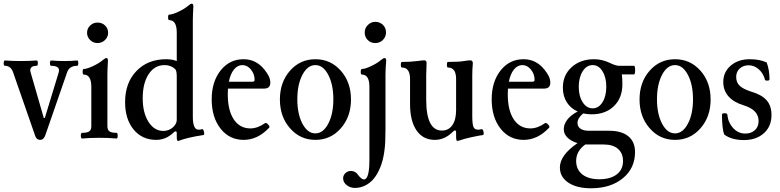

<svg xmlns="http://www.w3.org/2000/svg" viewBox="-21 -745 4218 1038"><path d="M195.8 11.2Q177.2 11.2 169.9 -8.8L49.8 -354Q37.6 -389.2 5.9 -389.2Q-1 -389.2 -1 -403.6Q-1 -418 5.9 -418Q48.8 -415 90.8 -415Q133.8 -415 176.8 -418Q183.6 -418 183.6 -403.6Q183.6 -389.2 176.8 -389.2Q155.8 -389.2 147.5 -379.6Q139.2 -370.1 145 -352.1L215.8 -106.9H221.2L295.9 -352.1Q301.8 -370.6 292 -379.9Q282.2 -389.2 255.9 -389.2Q249 -389.2 249 -403.6Q249 -418 255.9 -418Q292 -415 326.2 -415Q361.3 -415 396 -418Q402.3 -418 402.3 -403.6Q402.3 -389.2 396 -389.2Q354 -389.2 341.8 -354L224.1 -14.2Q215.3 11.2 195.8 11.2Z M505.9 -512.2Q482.9 -512.2 466.3 -528.6Q449.7 -544.9 449.7 -567.9Q449.7 -590.8 466.3 -606.9Q482.9 -623 505.9 -623Q530.8 -623 547.1 -607.2Q563.5 -591.3 563.5 -567.9Q563.5 -544.9 546.6 -528.6Q529.8 -512.2 505.9 -512.2ZM422.9 3.9Q416 3.9 416 -11.5Q416 -26.9 422.9 -26.9Q450.7 -26.9 461.7 -34.9Q472.7 -43 472.7 -63V-274.9Q472.7 -341.8 431.6 -341.8Q425.8 -341.8 425.8 -356.9Q425.8 -372.1 431.6 -372.1Q448.7 -372.1 481.9 -387.7Q515.1 -403.3 535.6 -420.9Q547.4 -431.2 554.7 -431.2Q562.5 -431.2 562.5 -417Q559.6 -364.3 559.6 -341.8V-63Q559.6 -43 570.6 -34.9Q581.5 -26.9 608.9 -26.9Q615.2 -26.9 615.2 -11.5Q615.2 3.9 608.9 3.9Q567.9 0 516.6 0Q463.9 0 422.9 3.9Z M943.4 17.1Q937.5 17.1 936 12.2Q934.6 7.3 934.6 -6.8V-23.9Q934.6 -35.2 929.2 -35.2Q923.8 -35.2 916.5 -27.8Q876 11.2 823.2 11.2Q747.6 11.2 701.4 -44.7Q655.3 -100.6 655.3 -192.9Q655.3 -297.4 716.6 -361.1Q777.8 -424.8 877.4 -424.8Q910.2 -424.8 934.6 -415V-568.8Q934.6 -636.2 893.6 -636.2Q887.7 -636.2 887.7 -651.1Q887.7 -666 893.6 -666Q910.6 -666 943.8 -681.6Q977.1 -697.3 997.6 -714.8Q1009.3 -725.1 1015.6 -725.1Q1024.4 -725.1 1024.4 -710.9Q1021.5 -658.2 1021.5 -636.2V-113.8Q1021.5 -43.9 1052.2 -43.9Q1063.5 -43.9 1072.3 -46.9Q1074.7 -47.4 1076.9 -44.4Q1079.1 -41.5 1080.6 -36.9Q1082 -32.2 1082.8 -27.3Q1083.5 -22.5 1082.8 -19Q1082 -15.6 1079.6 -15.1Q989.3 -1.5 943.4 17.1ZM862.3 -37.1Q891.6 -37.1 914.6 -57.1Q934.6 -75.7 934.6 -97.2V-332Q934.6 -364.3 925.3 -372.1Q902.8 -393.1 868.7 -393.1Q814.9 -393.1 782.7 -344.2Q750.5 -295.4 750.5 -213.9Q750.5 -135.7 781.7 -86.4Q813 -37.1 862.3 -37.1Z M1296.4 11.2Q1219.2 11.2 1171.4 -49.6Q1123.5 -110.4 1123.5 -208Q1123.5 -303.2 1171.6 -364Q1219.7 -424.8 1295.4 -424.8Q1363.8 -424.8 1408.2 -369.1Q1440.4 -330.6 1440.4 -298.8Q1440.4 -266.1 1407.2 -266.1H1211.4Q1210.4 -256.3 1210.4 -234.9Q1210.4 -148.4 1242.9 -99.6Q1275.4 -50.8 1332.5 -50.8Q1371.6 -50.8 1411.6 -79.1Q1418 -83.5 1428.5 -72Q1439 -60.5 1434.6 -55.2Q1372.6 11.2 1296.4 11.2ZM1216.3 -303.2H1343.3Q1355.5 -303.2 1355.5 -313Q1355.5 -344.7 1335.7 -368.9Q1315.9 -393.1 1289.6 -393.1Q1263.2 -393.1 1243.9 -369.4Q1224.6 -345.7 1216.3 -303.2Z M1684.1 11.2Q1602.1 11.2 1547.1 -51.3Q1492.2 -113.8 1492.2 -207Q1492.2 -300.8 1546.9 -362.8Q1601.6 -424.8 1684.1 -424.8Q1766.6 -424.8 1821.5 -362.8Q1876.5 -300.8 1876.5 -207Q1876.5 -113.8 1821.5 -51.3Q1766.6 11.2 1684.1 11.2ZM1684.1 -23.9Q1726.1 -23.9 1753.7 -76.4Q1781.2 -128.9 1781.2 -208Q1781.2 -287.6 1753.7 -340.3Q1726.1 -393.1 1684.1 -393.1Q1641.6 -393.1 1614 -340.6Q1586.4 -288.1 1586.4 -208Q1586.4 -128.9 1614 -76.4Q1641.6 -23.9 1684.1 -23.9Z M1950.7 -569.8Q1950.7 -592.8 1967.8 -609.9Q1984.9 -627 2007.8 -627Q2032.7 -627 2049.3 -610.6Q2065.9 -594.2 2065.9 -569.8Q2065.9 -545.9 2049.1 -529.1Q2032.2 -512.2 2007.8 -512.2Q1983.4 -512.2 1967 -528.6Q1950.7 -544.9 1950.7 -569.8ZM1897.9 271Q1872.1 271 1853 255.6Q1834 240.2 1834 219.2Q1834 202.6 1846.4 190.9Q1858.9 179.2 1876 179.2Q1901.4 179.2 1916 202.1Q1933.6 225.1 1946.8 225.1Q1976.1 225.1 1976.1 118.2V-274.9Q1976.1 -341.8 1936 -341.8Q1929.2 -341.8 1929.2 -356.9Q1929.2 -372.1 1936 -372.1Q1952.6 -372.1 1986.1 -387.9Q2019.5 -403.8 2039.1 -420.9Q2052.2 -431.2 2058.1 -431.2Q2066.9 -431.2 2066.9 -417Q2063 -370.1 2063 -341.8V-47.9Q2063 28.3 2058.1 63Q2048.3 149.4 2010.7 206.1Q1990.7 236.8 1960.9 253.9Q1931.2 271 1897.9 271Z M2452.1 17.1Q2444.8 17.1 2444.8 -4.9V-27.8Q2444.8 -40 2439 -40Q2434.6 -40 2426.8 -32.2Q2383.3 11.2 2330.1 11.2Q2266.1 11.2 2231 -39.8Q2195.8 -90.8 2195.8 -183.1V-317.9Q2195.8 -379.9 2151.9 -379.9Q2146 -379.9 2146 -395Q2146 -410.2 2151.9 -410.2Q2199.7 -410.2 2234.9 -415Q2264.2 -418.9 2272.9 -418.9Q2285.2 -418.9 2285.2 -404.8Q2283.2 -353 2283.2 -338.9V-206.1Q2283.2 -39.1 2368.2 -39.1Q2404.3 -39.1 2424.6 -68.4Q2444.8 -97.7 2444.8 -149.9V-317.9Q2444.8 -379.9 2400.9 -379.9Q2395 -379.9 2395 -395Q2395 -410.2 2400.9 -410.2Q2461.9 -410.2 2486.8 -415Q2513.7 -418.9 2521 -418.9Q2535.2 -418.9 2535.2 -402.8Q2532.2 -367.2 2532.2 -338.9V-118.2Q2532.2 -73.7 2538.6 -58.8Q2544.9 -43.9 2564 -43.9Q2572.8 -43.9 2583 -46.9Q2587.4 -47.9 2590.8 -39.8Q2594.2 -31.7 2594 -24.2Q2593.8 -16.6 2590.8 -15.1Q2575.2 -13.7 2522 -2Q2495.6 3.4 2460 15.1Q2454.1 17.1 2452.1 17.1Z M2810.1 11.2Q2732.9 11.2 2685.1 -49.6Q2637.2 -110.4 2637.2 -208Q2637.2 -303.2 2685.3 -364Q2733.4 -424.8 2809.1 -424.8Q2877.4 -424.8 2921.9 -369.1Q2954.1 -330.6 2954.1 -298.8Q2954.1 -266.1 2920.9 -266.1H2725.1Q2724.1 -256.3 2724.1 -234.9Q2724.1 -148.4 2756.6 -99.6Q2789.1 -50.8 2846.2 -50.8Q2885.3 -50.8 2925.3 -79.1Q2931.6 -83.5 2942.1 -72Q2952.6 -60.5 2948.2 -55.2Q2886.2 11.2 2810.1 11.2ZM2730 -303.2H2856.9Q2869.1 -303.2 2869.1 -313Q2869.1 -344.7 2849.4 -368.9Q2829.6 -393.1 2803.2 -393.1Q2776.9 -393.1 2757.6 -369.4Q2738.3 -345.7 2730 -303.2Z M3177.7 -127Q3155.3 -127 3131.8 -131.8Q3101.1 -106.4 3101.1 -80.1Q3101.1 -60.5 3117.2 -49.3Q3133.3 -38.1 3161.1 -38.1H3272Q3339.8 -38.1 3376 -8.3Q3412.1 21.5 3412.1 77.1Q3412.1 165 3345.9 219Q3279.8 272.9 3173.8 272.9Q3097.2 272.9 3051.5 242.4Q3005.9 211.9 3005.9 160.2Q3005.9 94.2 3101.1 28.8Q3066.4 18.1 3046.6 -1.5Q3026.9 -21 3026.9 -45.9Q3026.9 -73.7 3046.6 -98.9Q3066.4 -124 3102.1 -142.1Q3064.5 -158.7 3043.2 -192.1Q3022 -225.6 3022 -271Q3022 -338.9 3069.3 -381.8Q3116.7 -424.8 3190.9 -424.8Q3234.9 -424.8 3275.9 -404.8Q3308.1 -389.2 3326.2 -389.2H3406.7Q3412.6 -389.2 3412.6 -366Q3412.6 -342.8 3406.7 -342.8H3340.8Q3343.8 -320.3 3343.8 -290Q3343.8 -215.8 3298.3 -171.4Q3252.9 -127 3177.7 -127ZM3183.1 -159.2Q3215.3 -159.2 3236.1 -192.1Q3256.8 -225.1 3256.8 -275.9Q3256.8 -326.7 3236.1 -359.9Q3215.3 -393.1 3183.1 -393.1Q3150.4 -393.1 3129.2 -359.9Q3107.9 -326.7 3107.9 -275.9Q3107.9 -225.1 3129.2 -192.1Q3150.4 -159.2 3183.1 -159.2ZM3218.8 224.1Q3278.8 224.1 3313 198Q3347.2 171.9 3347.2 126Q3347.2 83 3319.8 59.6Q3292.5 36.1 3242.2 36.1H3143.1Q3093.8 71.8 3093.8 125Q3093.8 171.4 3127 197.8Q3160.2 224.1 3218.8 224.1Z M3628.4 11.2Q3546.4 11.2 3491.5 -51.3Q3436.5 -113.8 3436.5 -207Q3436.5 -300.8 3491.2 -362.8Q3545.9 -424.8 3628.4 -424.8Q3710.9 -424.8 3765.9 -362.8Q3820.8 -300.8 3820.8 -207Q3820.8 -113.8 3765.9 -51.3Q3710.9 11.2 3628.4 11.2ZM3628.4 -23.9Q3670.4 -23.9 3698 -76.4Q3725.6 -128.9 3725.6 -208Q3725.6 -287.6 3698 -340.3Q3670.4 -393.1 3628.4 -393.1Q3585.9 -393.1 3558.3 -340.6Q3530.8 -288.1 3530.8 -208Q3530.8 -128.9 3558.3 -76.4Q3585.9 -23.9 3628.4 -23.9Z M4001 12.2Q3933.6 12.2 3894 -18.1Q3882.3 -50.8 3882.3 -125Q3882.3 -132.8 3896 -132.8Q3911.1 -132.8 3911.1 -125Q3915.5 -82 3942.9 -52.5Q3970.2 -22.9 4008.3 -22.9Q4040 -22.9 4060.1 -41.3Q4080.1 -59.6 4080.1 -90.8Q4080.1 -151.4 3999 -175.8Q3945.8 -191.9 3917.5 -223.9Q3889.2 -255.9 3889.2 -301.8Q3889.2 -355.5 3929.4 -390.1Q3969.7 -424.8 4032.2 -424.8Q4086.9 -424.8 4124 -407.2Q4139.2 -365.7 4139.2 -315.9Q4139.2 -309.1 4127 -309.1Q4114.3 -309.1 4114.3 -314.9Q4106 -348.1 4081.3 -370.1Q4056.6 -392.1 4026.9 -392.1Q3997.1 -392.1 3978 -374.5Q3959 -356.9 3959 -329.1Q3959 -299.8 3977.5 -281.7Q3996.1 -263.7 4039.1 -250Q4097.2 -232.9 4123.5 -202.9Q4149.9 -172.9 4149.9 -123Q4149.9 -61.5 4108.6 -24.7Q4067.4 12.2 4001 12.2Z"/></svg>

Font: Junicode SmCond Medium
Style: Regular
Weight: 500
Width: 4
Designer: Peter S. Baker
Version: Version 2.206